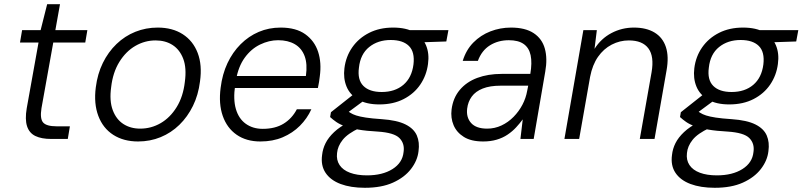

<svg xmlns="http://www.w3.org/2000/svg" viewBox="-20 -660 3812 912"><path d="M223 0Q177 0 148 -14Q119 -28 108.5 -60.5Q98 -93 107 -146L163 -458H75L85 -517H173L204 -640H265L243 -517H395L385 -458H233L177 -146Q169 -96 185 -78Q201 -60 249 -60H312L302 0Z M636 12Q567 12 518 -19.5Q469 -51 447 -109.5Q425 -168 435 -245Q443 -309 468.5 -361Q494 -413 533.5 -451Q573 -489 623 -509Q673 -529 729 -529Q799 -529 848 -497.5Q897 -466 919 -408.5Q941 -351 930 -273Q922 -209 896.5 -157Q871 -105 832 -67Q793 -29 743 -8.5Q693 12 636 12ZM646 -49Q698 -49 743 -75Q788 -101 819 -151Q850 -201 858 -271Q867 -337 850.5 -380.5Q834 -424 800 -446Q766 -468 719 -468Q668 -468 623 -442Q578 -416 547 -366Q516 -316 508 -246Q499 -181 515.5 -137Q532 -93 566 -71Q600 -49 646 -49Z M1217 12Q1150 12 1104 -20Q1058 -52 1038 -109.5Q1018 -167 1028 -243Q1036 -308 1060.5 -360Q1085 -412 1123 -450Q1161 -488 1209 -508.5Q1257 -529 1313 -529Q1386 -529 1430 -497.5Q1474 -466 1491 -414Q1508 -362 1499 -297Q1498 -285 1495.5 -271Q1493 -257 1490 -242H1079L1089 -299H1433Q1441 -356 1427 -393.5Q1413 -431 1380.5 -450Q1348 -469 1301 -469Q1258 -469 1215.5 -448.5Q1173 -428 1142.5 -386Q1112 -344 1101 -280L1097 -255Q1087 -188 1100.5 -142Q1114 -96 1147.5 -72Q1181 -48 1228 -48Q1287 -48 1327 -72.5Q1367 -97 1390 -141H1459Q1439 -97 1404.5 -62.5Q1370 -28 1323 -8Q1276 12 1217 12Z M1713 232Q1646 232 1598 214Q1550 196 1526.5 161Q1503 126 1510 76Q1513 47 1526.5 20Q1540 -7 1567 -32.5Q1594 -58 1637 -80L1688 -52Q1632 -26 1608 4Q1584 34 1581 67Q1577 100 1593 124Q1609 148 1642.5 160.5Q1676 173 1723 173Q1797 173 1844.5 143Q1892 113 1897 62Q1903 22 1877.5 -4Q1852 -30 1774 -35Q1719 -38 1682 -44.5Q1645 -51 1619.5 -60Q1594 -69 1577.5 -80.5Q1561 -92 1548 -104L1552 -127L1662 -214L1722 -192L1607 -107L1620 -140Q1632 -132 1643.5 -124.5Q1655 -117 1672 -111.5Q1689 -106 1718 -101.5Q1747 -97 1793 -94Q1866 -89 1906 -69Q1946 -49 1960 -16.5Q1974 16 1968 58Q1963 103 1932 143Q1901 183 1846.5 207.5Q1792 232 1713 232ZM1782 -164Q1720 -164 1681 -187Q1642 -210 1626 -249Q1610 -288 1616 -336Q1623 -392 1653.5 -435.5Q1684 -479 1733.5 -504Q1783 -529 1847 -529Q1910 -529 1948.5 -506.5Q1987 -484 2003.5 -445Q2020 -406 2013 -356Q2006 -302 1976.5 -258.5Q1947 -215 1897.5 -189.5Q1848 -164 1782 -164ZM1793 -223Q1856 -223 1896 -257Q1936 -291 1944 -354Q1951 -413 1922.5 -441.5Q1894 -470 1836 -470Q1775 -470 1733.5 -436.5Q1692 -403 1685 -339Q1677 -281 1706 -252Q1735 -223 1793 -223ZM1920 -457 1909 -517H2110L2100 -463Z M2275 12Q2218 12 2183.5 -9.5Q2149 -31 2134.5 -65.5Q2120 -100 2125 -140Q2132 -195 2164 -233Q2196 -271 2247 -290Q2298 -309 2363 -309H2499Q2508 -362 2500.5 -397.5Q2493 -433 2467.5 -451Q2442 -469 2397 -469Q2346 -469 2307 -444.5Q2268 -420 2250 -371H2178Q2194 -423 2228.5 -458Q2263 -493 2309.5 -511Q2356 -529 2407 -529Q2475 -529 2515 -502.5Q2555 -476 2568 -429Q2581 -382 2570 -320L2515 0H2452L2463 -93Q2449 -74 2431.5 -55Q2414 -36 2391 -20.5Q2368 -5 2339 3.5Q2310 12 2275 12ZM2294 -49Q2330 -49 2362 -64Q2394 -79 2419.5 -105Q2445 -131 2461.5 -162.5Q2478 -194 2484 -228L2489 -253H2358Q2307 -253 2273 -239.5Q2239 -226 2221 -201.5Q2203 -177 2199 -144Q2194 -102 2218 -75.5Q2242 -49 2294 -49Z M2661 0 2751 -517H2815L2804 -428Q2835 -477 2884.5 -503Q2934 -529 2991 -529Q3050 -529 3089 -505.5Q3128 -482 3143 -436.5Q3158 -391 3146 -325L3089 0H3019L3075 -317Q3088 -392 3060 -430Q3032 -468 2967 -468Q2924 -468 2885.5 -448Q2847 -428 2820.5 -390Q2794 -352 2783 -295L2731 0Z M3375 232Q3308 232 3260 214Q3212 196 3188.5 161Q3165 126 3172 76Q3175 47 3188.5 20Q3202 -7 3229 -32.5Q3256 -58 3299 -80L3350 -52Q3294 -26 3270 4Q3246 34 3243 67Q3239 100 3255 124Q3271 148 3304.5 160.5Q3338 173 3385 173Q3459 173 3506.5 143Q3554 113 3559 62Q3565 22 3539.5 -4Q3514 -30 3436 -35Q3381 -38 3344 -44.5Q3307 -51 3281.5 -60Q3256 -69 3239.5 -80.5Q3223 -92 3210 -104L3214 -127L3324 -214L3384 -192L3269 -107L3282 -140Q3294 -132 3305.5 -124.5Q3317 -117 3334 -111.5Q3351 -106 3380 -101.5Q3409 -97 3455 -94Q3528 -89 3568 -69Q3608 -49 3622 -16.5Q3636 16 3630 58Q3625 103 3594 143Q3563 183 3508.5 207.5Q3454 232 3375 232ZM3444 -164Q3382 -164 3343 -187Q3304 -210 3288 -249Q3272 -288 3278 -336Q3285 -392 3315.5 -435.5Q3346 -479 3395.5 -504Q3445 -529 3509 -529Q3572 -529 3610.5 -506.5Q3649 -484 3665.5 -445Q3682 -406 3675 -356Q3668 -302 3638.5 -258.5Q3609 -215 3559.5 -189.5Q3510 -164 3444 -164ZM3455 -223Q3518 -223 3558 -257Q3598 -291 3606 -354Q3613 -413 3584.5 -441.5Q3556 -470 3498 -470Q3437 -470 3395.5 -436.5Q3354 -403 3347 -339Q3339 -281 3368 -252Q3397 -223 3455 -223ZM3582 -457 3571 -517H3772L3762 -463Z"/></svg>

Font: DM Sans 11pt Light
Style: Italic
Weight: 300
Italic angle: -10°
Version: Version 4.004;gftools[0.9.30]